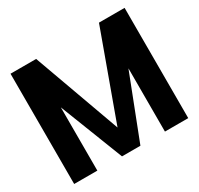

<svg xmlns="http://www.w3.org/2000/svg" viewBox="-167 -1014 1264 1220"><g transform="rotate(-30 464.5 -404.5)"><path d="M695 -809H883V0H712V-464L532 0H397L216 -464V0H46V-809H234L464 -173Z"/></g></svg>

Font: Neutral Face
Style: Bold
Weight: 700
Designer: Vadym Aksieiev
Version: Version 1.039;Fontself Maker 3.5.7